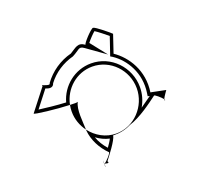

<svg xmlns="http://www.w3.org/2000/svg" viewBox="-106 -791 902 844"><g transform="rotate(-20 344.5 -368.5)"><path d="M34 -400C31 -395 138 -383 197 -381C211 -452 272 -506 346 -506C430 -506 498 -435 498 -350C498 -266 430 -193 346 -193C297 -193 254 -218 226 -255V-251C230 -204 254 -160 286 -128C295 -128 259 -87 251 -87C256 -85 277 -78 267 -92C278 -106 329 -171 329 -190C358 -189 387 -194 414 -208C467 -224 527 -270 558 -293C560 -297 587 -274 595 -263C600 -275 620 -301 617 -298L548 -312C563 -410 512 -488 454 -527L482 -610C478 -615 418 -665 408 -665C398 -665 348 -611 352 -606C321 -628 307 -609 278 -592C224 -578 178 -546 146 -502C146 -484 102 -514 112 -500ZM60 -409 120 -486C126 -484 152 -471 160 -496C190 -536 233 -564 282 -577C318 -595 319 -611 343 -594L430 -532L370 -608C379 -620 400 -642 409 -649C422 -641 452 -617 465 -606L436 -521L446 -515C500 -479 547 -405 533 -314L531 -300L540 -298C525 -287 508 -275 489 -262C504 -288 513 -318 513 -350C513 -443 439 -521 346 -521C268 -521 204 -467 185 -397C143 -399 89 -405 60 -409ZM194 -350C194 -315 206 -282 226 -255C225 -292 217 -353 234 -382C231 -380 216 -380 197 -381C195 -371 194 -360 194 -350ZM209 -350C209 -355 211 -361 211 -365C210 -361 209 -355 209 -350ZM250 -72H251L250 -102C249 -102 250 -73 250 -72ZM250 -87H251ZM251 -210C270 -196 289 -187 311 -182C307 -173 297 -158 289 -147C272 -166 259 -187 251 -210ZM595 -263C594 -260 594 -257 596 -257C598 -257 598 -260 595 -263Z"/></g></svg>

Font: Ampere
Style: OuLn
Weight: 400
Version: Version 1